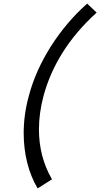

<svg xmlns="http://www.w3.org/2000/svg" viewBox="-20 -863 557 1066"><path d="M189 183 268.6 132.5C219 47.5 196.2 -46.6 196.2 -144.7C196.2 -205.3 205 -267.5 221.5 -330C266.2 -495 360.9 -652.5 516.6 -793L464 -843C310.8 -708 187.7 -515.5 140 -330C120.8 -261.1 111.5 -191.3 111.5 -123.8C111.5 -9.5 138.2 98.1 189 183Z"/></svg>

Font: Manrope
Style: MediumItalic
Weight: 500
Italic angle: -15°
Designer: Mikhail Sharanda
Foundry: Mikhail Sharanda
Version: Version 4.502;hotconv 1.0.109;makeotfexe 2.5.65596